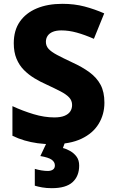

<svg xmlns="http://www.w3.org/2000/svg" viewBox="-20 -744 603 1004"><path d="M526 -207Q526 -146 496 -96.5Q466 -47 406 -18.5Q346 10 255 10Q213 10 177 5Q141 0 108.5 -9.5Q76 -19 45 -34V-189Q99 -164 155.5 -147Q212 -130 264 -130Q297 -130 317.5 -138.5Q338 -147 347.5 -161.5Q357 -176 357 -195Q357 -218 341.5 -234.5Q326 -251 296 -266.5Q266 -282 223 -302Q191 -316 160.5 -334.5Q130 -353 105.5 -377.5Q81 -402 66.5 -436.5Q52 -471 52 -518Q52 -585 83.5 -630.5Q115 -676 172 -700Q229 -724 306 -724Q369 -724 422 -710Q475 -696 525 -674L471 -541Q423 -562 381.5 -573.5Q340 -585 301 -585Q274 -585 256 -577.5Q238 -570 229 -556.5Q220 -543 220 -525Q220 -504 234 -488.5Q248 -473 278 -457Q308 -441 357 -418Q410 -394 448 -366Q486 -338 506 -300.5Q526 -263 526 -207ZM394 122Q394 177 359.5 208.5Q325 240 251 240Q223 240 200.5 236Q178 232 162 227V139Q178 144 196.5 147Q215 150 230 150Q246 150 256.5 143Q267 136 267 121Q267 103 250 91Q233 79 191 72L225 0H320L309 30Q329 35 348.5 46.5Q368 58 381 76Q394 94 394 122Z"/></svg>

Font: Noto Sans Devanagari ExtraBold
Style: Regular
Weight: 800
Version: Version 2.003